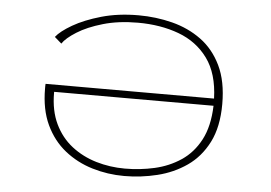

<svg xmlns="http://www.w3.org/2000/svg" viewBox="-51 -774 1202 852"><g transform="rotate(5 550.0 -348.0)"><path d="M531 10Q457 10 388.2 -10.8Q319.5 -31.5 265.2 -74.8Q211 -118 179.2 -185.5Q147.5 -253 147.5 -346.5Q147.5 -350.5 147.5 -357Q147.5 -363.5 148 -367H898.5Q895 -478 846 -545.2Q797 -612.5 715.5 -642.8Q634 -673 533 -673Q446.5 -673 377.8 -653Q309 -633 263.8 -604.5Q218.5 -576 202 -551L171 -578Q191 -604 242.2 -633.8Q293.5 -663.5 368 -684.8Q442.5 -706 533 -706Q611 -706 683.5 -687.5Q756 -669 813 -627.5Q870 -586 903.5 -516.8Q937 -447.5 937 -346Q937 -244 902 -175.2Q867 -106.5 808.5 -66Q750 -25.5 677.8 -7.8Q605.5 10 531 10ZM531 -23Q598.5 -23 662.8 -37.5Q727 -52 779.5 -87Q832 -122 864 -182.5Q896 -243 899 -335H189V-331Q189 -251 217 -192.8Q245 -134.5 293.2 -97Q341.5 -59.5 403 -41.2Q464.5 -23 531 -23Z"/></g></svg>

Font: Trispace Expanded Thin
Style: Regular
Weight: 100
Width: 7
Designer: Tyler Finck
Foundry: Etcetera Type Company
Version: Version 1.210; ttfautohint (v1.8.3)